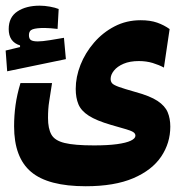

<svg xmlns="http://www.w3.org/2000/svg" viewBox="-38 -478 644 677"><path d="M264.2 178.7Q131.8 178.7 71.8 128.2Q11.7 77.6 11.7 -32.7Q11.7 -70.3 16.8 -107.7Q22 -145 34.2 -185.1H145.5Q139.2 -143.6 135.3 -119.4Q131.3 -95.2 131.3 -62Q131.3 -24.9 143.1 -3.7Q154.8 17.6 189.7 26.1Q224.6 34.7 293.5 34.7Q341.8 34.7 374.3 30.3Q406.7 25.9 423.1 18.1Q439.5 10.3 439.5 0.5Q439.5 -7.8 430.7 -12.9Q421.9 -18.1 402.8 -23.4Q383.8 -28.8 353.5 -37.6Q301.8 -52.7 274.9 -70.1Q248 -87.4 238.5 -110.4Q229 -133.3 229 -164.6Q229 -206.5 245.8 -249.3Q262.7 -292 293.5 -327.6Q324.2 -363.3 366 -385Q407.7 -406.7 458 -406.7Q491.7 -406.7 516.1 -398.2Q540.5 -389.6 560.1 -375.5L540 -239.7Q522.9 -249 500.5 -255.9Q478 -262.7 451.7 -262.7Q419.9 -262.7 397.7 -253.2Q375.5 -243.7 363.8 -229Q352.1 -214.4 352.1 -199.7Q352.1 -190.4 357.4 -184.3Q362.8 -178.2 381.1 -171.6Q399.4 -165 439 -153.8Q491.2 -139.6 517.6 -122.1Q543.9 -104.5 553.2 -82.3Q562.5 -60.1 562.5 -31.7Q562.5 26.4 530.3 74.2Q498 122.1 431.9 150.4Q365.7 178.7 264.2 178.7ZM-12.7 -226.6 -18.1 -299.8 66.9 -320.3 62 -278.8 32.7 -306.2V-317.9Q-7.3 -330.1 -7.3 -375.5Q-7.3 -417.5 23.4 -437.7Q54.2 -458 102.1 -458Q119.1 -458 137.9 -454.6Q156.7 -451.2 168.9 -446.3L165 -376Q153.8 -377.4 140.6 -378.4Q127.4 -379.4 119.1 -379.4Q90.8 -379.4 77.4 -374.8Q64 -370.1 64 -354.5Q64 -340.8 71.5 -336.4Q79.1 -332 95.2 -332Q110.8 -332 138.2 -336.4Q165.5 -340.8 187.5 -344.7L194.3 -269.5Z"/></svg>

Font: Cascadia Code
Style: Regular
Weight: 400
Monospace: yes
Designer: Aaron Bell
Foundry: Saja Typeworks
Version: Version 2106.017